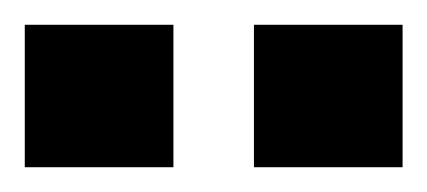

<svg xmlns="http://www.w3.org/2000/svg" viewBox="-21 -739 345 155"><path d="M-1 -719H119V-604H-1ZM184 -719H304V-604H184Z"/></svg>

Font: Muli-Bold
Style: Bold
Weight: 700
Version: Version 2.000